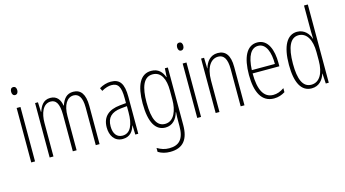

<svg xmlns="http://www.w3.org/2000/svg" viewBox="-102 -1160 3240 1802"><g transform="rotate(-15 1517.5 -259.0)"><path d="M94 -727C72 -727 64 -709 64 -688C64 -667 74 -650 93 -650C112 -650 124 -665 124 -689C124 -709 116 -727 94 -727ZM112 -529H75V0H112Z M626 -539C561 -539 530 -497 509 -437H506C498 -491 470 -539 403 -539C332 -539 305 -483 289 -435H286L282 -529H254V0H291V-326C291 -417 322 -505 398 -505C445 -505 479 -471 479 -354V0H516V-332C516 -438 556 -505 621 -505C668 -505 702 -467 702 -367V0H739V-371C739 -487 698 -539 626 -539Z M991 -539C954 -539 913 -527 879 -506L893 -476C930 -498 963 -506 989 -506C1052 -506 1078 -468 1078 -356V-308L1017 -302C907 -291 844 -238 844 -133C844 -59 880 10 963 10C1035 10 1066 -38 1081 -89H1083L1086 0H1115V-359C1115 -487 1079 -539 991 -539ZM1019 -272 1079 -278V-218C1079 -100 1047 -21 969 -21C915 -21 882 -61 882 -134C882 -218 926 -262 1019 -272Z M1384 -539C1277 -539 1228 -437 1228 -263C1228 -78 1283 10 1378 10C1446 10 1489 -38 1507 -104H1510C1507 -65 1507 -37 1507 -8V33C1507 156 1458 207 1362 207C1318 207 1284 195 1246 173V211C1280 232 1318 242 1362 242C1488 242 1544 169 1544 29V-529H1515L1510 -445H1507C1489 -496 1454 -539 1384 -539ZM1388 -504C1473 -504 1507 -423 1507 -317V-226C1507 -125 1472 -24 1383 -24C1305 -24 1266 -99 1266 -263C1266 -409 1299 -504 1388 -504Z M1707 -727C1685 -727 1677 -709 1677 -688C1677 -667 1687 -650 1706 -650C1725 -650 1737 -665 1737 -689C1737 -709 1729 -727 1707 -727ZM1725 -529H1688V0H1725Z M2030 -539C1955 -539 1917 -483 1901 -425H1899L1896 -529H1867V0H1904V-305C1904 -439 1957 -505 2026 -505C2079 -505 2110 -463 2110 -362V0H2147V-373C2147 -488 2105 -539 2030 -539Z M2414 -539C2311 -539 2261 -433 2261 -264C2261 -97 2313 10 2433 10C2475 10 2511 -3 2541 -22V-61C2505 -36 2471 -24 2435 -24C2343 -24 2298 -109 2298 -269H2558V-303C2558 -425 2520 -539 2414 -539ZM2414 -506C2492 -506 2524 -412 2523 -301H2299C2305 -439 2347 -506 2414 -506Z M2799 10C2874 10 2913 -45 2929 -98H2931L2937 0H2966V-760H2929V-506C2929 -484 2930 -463 2931 -437H2929C2914 -487 2871 -539 2801 -539C2704 -539 2648 -441 2648 -258C2648 -83 2699 10 2799 10ZM2804 -24C2721 -24 2687 -109 2687 -258C2687 -420 2727 -504 2806 -504C2884 -504 2929 -428 2929 -307V-226C2929 -102 2884 -24 2804 -24Z"/></g></svg>

Font: Noto Sans Hebrew ExtraCondensed ExtraLight
Style: Regular
Weight: 200
Width: 2
Designer: Monotype Design Team
Foundry: Monotype Imaging Inc.
Version: Version 2.004